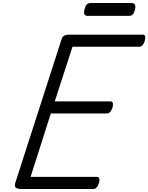

<svg xmlns="http://www.w3.org/2000/svg" viewBox="-20 -1249 981 1269"><path d="M120 0Q95 0 84.5 -9Q74 -18 81 -40L388 -993Q392 -1006 403.5 -1013Q415 -1020 435 -1020H924Q935 -1020 939 -1010.5Q943 -1001 937 -980Q932 -961 922 -950.5Q912 -940 901 -940H459L342 -579H710Q721 -579 725 -569.5Q729 -560 724 -539Q718 -520 708 -509.5Q698 -499 687 -499H316L182 -80H620Q631 -80 635.5 -70.5Q640 -61 634 -40Q629 -21 619 -10.5Q609 0 598 0ZM561 -1144Q542 -1144 537.5 -1155.5Q533 -1167 538 -1185Q543 -1207 552 -1218Q561 -1229 579 -1229H848Q868 -1229 872.5 -1216.5Q877 -1204 872 -1185Q867 -1164 858 -1154Q849 -1144 831 -1144Z"/></svg>

Font: Playwrite IN
Style: Regular
Weight: 400
Designer: Veronika Burian, José Scaglione
Foundry: TypeTogether
Version: Version 1.002